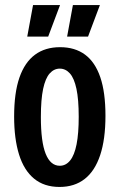

<svg xmlns="http://www.w3.org/2000/svg" viewBox="-20 -728 474 761"><path d="M216 13Q155 13 115 -20Q75 -53 55.5 -115.5Q36 -178 36 -266Q36 -360 57 -420.5Q78 -481 118.5 -511Q159 -541 218 -541Q277 -541 317 -511.5Q357 -482 377.5 -422Q398 -362 398 -269Q398 -176 377 -113Q356 -50 315.5 -18.5Q275 13 216 13ZM217 -71Q241 -71 258 -92Q275 -113 283.5 -156Q292 -199 292 -265Q292 -334 283 -376Q274 -418 257 -437Q240 -456 217 -456Q194 -456 177 -437Q160 -418 151 -376Q142 -334 142 -264Q142 -166 161 -118.5Q180 -71 217 -71ZM171 -583H88L111 -708H218ZM329 -583H246L269 -708H376Z"/></svg>

Font: Bricolage Grotesque 24pt Condensed Medium
Style: Regular
Weight: 500
Width: 3
Designer: Mathieu Triay
Foundry: Atelier Triay
Version: Version 1.001;gftools[0.9.33.dev8+g029e19f]